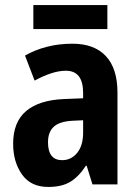

<svg xmlns="http://www.w3.org/2000/svg" viewBox="-20 -730 544 760"><path d="M267 -557Q353 -557 399 -508Q445 -459 445 -363V0H346L323 -74H320Q292 -31 258.5 -10.5Q225 10 171 10Q102 10 67 -39.5Q32 -89 32 -161Q32 -247 83.5 -290.5Q135 -334 234 -338L309 -341V-362Q309 -450 241 -450Q214 -450 183 -440Q152 -430 117 -411L79 -510Q117 -532 164.5 -544.5Q212 -557 267 -557ZM266 -252Q215 -249 192.5 -228Q170 -207 170 -167Q170 -96 226 -96Q262 -96 285.5 -125Q309 -154 309 -205V-254ZM405 -710V-615H112V-710Z"/></svg>

Font: Noto Sans Myanmar UI Condensed
Style: Bold
Weight: 700
Width: 3
Designer: Monotype Design Team
Foundry: Monotype Imaging Inc.
Version: Version 2.103; ttfautohint (v1.8.4.7-5d5b)